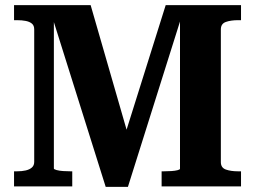

<svg xmlns="http://www.w3.org/2000/svg" viewBox="-20 -730 999 752"><path d="M35 0V-59H46Q66 -59 81 -62.5Q96 -66 105 -74Q114 -82 114 -96V-615Q114 -630 105 -637.5Q96 -645 81 -648Q66 -651 46 -651H35V-710H335L496 -152L466 -191L629 -710H924V-651H913Q884 -651 864.5 -644Q845 -637 845 -615V-95Q845 -73 864.5 -66Q884 -59 913 -59H924V0H613V-59H621Q637 -59 651.5 -60Q666 -61 675.5 -63.5Q685 -66 685 -69V-689L698 -687L481 2H394L177 -688L191 -687V-70Q191 -67 201.5 -64Q212 -61 227.5 -60Q243 -59 257 -59H263V0Z"/></svg>

Font: Roboto Serif 28pt SemiBold
Style: Regular
Weight: 600
Designer: Greg Gazdowicz
Foundry: Commercial Type
Version: Version 1.008